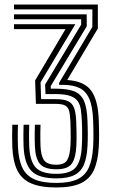

<svg xmlns="http://www.w3.org/2000/svg" viewBox="-20 -820 504 849"><path d="M229.2 9Q159.5 9 117.6 -9.2Q75.7 -27.5 56.4 -67.1Q37 -106.8 34.4 -171Q33.7 -193.6 33.6 -218.1Q33.5 -242.6 34.4 -268.5H59.4Q58.8 -250.6 58.6 -234.5Q58.4 -218.3 58.6 -203Q58.8 -187.7 59.4 -172Q61.8 -114.7 78.5 -79.1Q95.1 -43.6 131.6 -27.3Q168.1 -11.1 229.2 -11.1Q288 -11.1 322.5 -27.5Q357 -43.9 372.9 -79.4Q388.7 -114.9 391.8 -171.7Q392.7 -186.5 393 -200Q393.3 -213.6 393.2 -227.1Q393.1 -240.7 392.8 -255.2Q392.5 -269.8 391.8 -286.5Q389.9 -348.7 374.8 -383Q359.8 -417.4 331 -431.1Q302.2 -444.8 258.1 -444.8H241.5L241.3 -453.5L388.3 -700.9L388.5 -778.3H41.9V-800H412.7V-693.9L277.2 -466.2Q352.5 -461.3 383.1 -419.4Q413.8 -377.5 416.8 -287.5Q417.4 -270.6 417.7 -255.9Q418.1 -241.1 418.2 -227.4Q418.2 -213.7 417.9 -199.9Q417.6 -186.2 416.8 -171Q413.3 -106.8 394.7 -67.1Q376.1 -27.5 336.2 -9.2Q296.4 9 229.2 9ZM229.2 -71.5Q177.3 -71.5 156.9 -94.9Q136.5 -118.4 134.3 -173.8Q133.7 -189.2 133.5 -203.9Q133.3 -218.6 133.5 -234.3Q133.7 -250.1 134.3 -268.5H159.2Q158.6 -249.3 158.4 -233.1Q158.3 -216.9 158.5 -203.1Q158.7 -189.2 159 -176.6Q160.8 -130.4 175.2 -111Q189.6 -91.6 229.2 -91.6Q264.6 -91.6 277 -112Q289.4 -132.4 291.8 -179.7Q292.5 -191.4 292.6 -207.9Q292.7 -224.4 292.4 -243.6Q292.1 -262.8 291.4 -282.2Q290.1 -312.1 285.7 -329.2Q281.3 -346.3 267.9 -353.5Q254.5 -360.7 225.9 -360.7H138.8L135.3 -464.3L269.6 -691.1L41.9 -691.3V-713.1H313.2L159.4 -455.9L161.8 -381.6H225.9Q260.2 -381.6 279.5 -373.4Q298.7 -365.1 307.1 -343.8Q315.6 -322.4 317 -283.2Q317.7 -260.8 318.2 -243Q318.7 -225.2 318.6 -209.5Q318.6 -193.9 317.8 -177.9Q315.4 -122.9 298.1 -97.2Q280.7 -71.5 229.2 -71.5ZM229.2 -31.2Q151.1 -31.2 119.3 -63.8Q87.5 -96.5 84.3 -172.7Q83.8 -188.1 83.6 -203.2Q83.4 -218.3 83.6 -234.4Q83.8 -250.4 84.3 -268.5H109.3Q108.7 -249.8 108.5 -233.8Q108.4 -217.8 108.5 -203.1Q108.7 -188.4 109.3 -173.2Q112 -107.7 137.9 -79.5Q163.9 -51.3 229.2 -51.3Q291.8 -51.3 315.5 -80.5Q339.3 -109.7 341.9 -175.9Q342.5 -191 342.9 -204Q343.2 -217 343.2 -229.5Q343.2 -242 342.9 -255.2Q342.5 -268.5 341.9 -284.2Q340.6 -312.5 337.5 -334.8Q334.4 -357 323.7 -372.4Q313 -387.9 290 -395.9Q267 -404 225.9 -404H181.2L179.5 -446.3L338.8 -710.8V-734.8H41.9V-756.5H363.4L363.6 -703.8L204.1 -439.1L204.6 -427.9H225.9Q275.9 -427.9 306.1 -417Q336.2 -406.1 350.6 -375.5Q364.9 -344.8 366.9 -285.3Q367.5 -267.1 367.8 -253.2Q368.1 -239.4 368.2 -227.2Q368.3 -215 368 -202.1Q367.7 -189.3 366.9 -173.3Q364.2 -123.7 351.2 -92.2Q338.2 -60.8 309.1 -46Q280.1 -31.2 229.2 -31.2Z"/></svg>

Font: Big Shoulders Inline Thin
Style: Regular
Weight: 100
Designer: Patric King
Foundry: XO Type Co
Version: Version 2.002